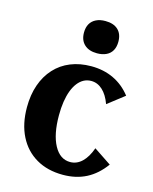

<svg xmlns="http://www.w3.org/2000/svg" viewBox="-112 -802 709 887"><g transform="rotate(15 243.0 -358.5)"><path d="M274.1 10Q200.6 10 146.6 -21.5Q92.5 -53 63.1 -111.2Q33.7 -169.4 33.7 -248.9Q33.7 -308.6 50.5 -356.6Q67.3 -404.5 98.7 -438.7Q130.1 -473 174.2 -490.8Q218.3 -508.7 272.7 -508.7Q331.9 -508.7 379.9 -486Q427.9 -463.3 462.7 -418.7L383.3 -357.1Q368.1 -398.9 344 -421Q320 -443 289.9 -443Q271 -443 254.8 -434.6Q238.7 -426.1 225.8 -409.6Q212.9 -393 204.1 -369.7Q195.3 -346.4 190.7 -316.8Q186.1 -287.2 186.1 -251.1Q186.1 -160.6 214.4 -108.1Q242.7 -55.7 291.4 -55.7Q322.9 -55.7 347.7 -79.2Q372.4 -102.6 388.3 -147.4L471.8 -91.6Q434.3 -40.1 385.7 -15.1Q337 10 274.1 10ZM281.3 -573.1Q242.7 -573.1 220.8 -593.4Q198.9 -613.8 198.9 -650.2Q198.9 -674.7 208.5 -691.8Q218.2 -708.9 236.8 -718.1Q255.3 -727.3 281.3 -727.3Q320.6 -727.3 342 -707.3Q363.5 -687.3 363.5 -650.2Q363.5 -625.7 353.9 -608.3Q344.4 -591 325.8 -582.1Q307.3 -573.1 281.3 -573.1Z"/></g></svg>

Font: Sutasoma
Style: Regular
Weight: 400
Designer: Izhar Fathurrohim, Akbar Rohmanto, Arusyal Khofiqoini
Foundry: Kiwari Kolektiv
Version: Version 1.102